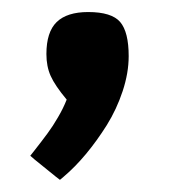

<svg xmlns="http://www.w3.org/2000/svg" viewBox="-20 -146 317 319"><path d="M126.5 -126Q165.5 -126 179.7 -109.4Q193.8 -92.8 193.8 -52.7Q193.8 -24.9 183.8 5.4Q173.8 35.6 157.5 61.8Q141.1 87.9 122.8 109.9Q104.5 131.8 85.9 147.5L79.6 152.8L73.2 147.9L37.6 119.1L30.3 112.8L36.1 105.5Q50.3 87.4 59.1 75.4Q67.9 63.5 76.4 48.8Q85 34.2 90.8 19.5Q71.3 -3.9 64.2 -19.8Q57.1 -35.6 57.1 -56.2Q57.1 -92.8 74.2 -109.4Q91.3 -126 126.5 -126Z"/></svg>

Font: Samim Medium FD
Style: Medium-FD
Weight: 500
Foundry: DejaVu fonts team - Redesigned by Saber Rastikerdar
Version: Version 4.0.5